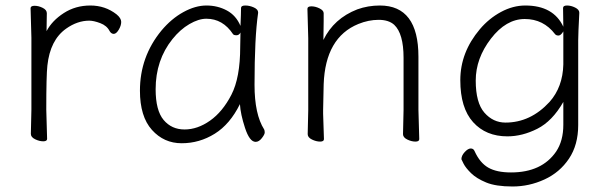

<svg xmlns="http://www.w3.org/2000/svg" viewBox="-20 -504 2213 697"><path d="M92 -18 94 -106V-367L91 -474Q91 -483 105.5 -483Q120 -483 135 -475.5Q150 -468 150 -456Q150 -444 149.5 -426.5Q149 -409 149 -391Q169 -429 211.5 -456.5Q254 -484 308 -484Q362 -484 403 -452Q420 -438 420 -424.5Q420 -411 411 -396Q402 -381 393 -381Q384 -381 378 -391Q368 -411 344 -420Q320 -429 304 -429Q261 -429 220 -400Q162 -359 152 -266Q148 -230 148 -106L151 0Q151 9 137 9Q123 9 107.5 1.5Q92 -6 92 -18Z M917 -457Q904 -368 904 -196Q904 -89 939 -34Q941 -30 941 -23Q941 -16 930.5 -2.5Q920 11 908 11Q886 11 869.5 -39.5Q853 -90 851 -126Q815 -53 759.5 -18.5Q704 16 639.5 16Q575 16 531.5 -32.5Q488 -81 488 -175Q488 -298 566 -393Q602 -436 645.5 -460Q689 -484 729.5 -484Q770 -484 803.5 -466Q837 -448 853 -410Q855 -456 855 -475Q855 -484 870.5 -484Q886 -484 901.5 -477Q917 -470 917 -459ZM853 -386Q848 -376 838.5 -376Q829 -376 826 -380Q789 -436 729 -436Q701 -436 667.5 -416.5Q634 -397 606 -362Q545 -286 545 -180Q545 -103 574 -68.5Q603 -34 650 -34Q697 -34 742.5 -66Q788 -98 820 -160Q852 -222 852 -334Q852 -361 853 -386Z M1443 -17 1445 -105V-294Q1445 -382 1411 -414Q1391 -432 1354.5 -432Q1318 -432 1281 -417Q1161 -368 1155 -198Q1154 -149 1153 -105V-91Q1153 -91 1156 1Q1156 10 1142 10Q1128 10 1112.5 2.5Q1097 -5 1097 -17L1099 -105V-365L1096 -472Q1096 -481 1110.5 -481Q1125 -481 1140 -473.5Q1155 -466 1155 -456V-428Q1155 -411 1154.5 -392Q1154 -373 1154 -359Q1192 -437 1277 -470Q1316 -484 1359 -484Q1499 -484 1499 -298V-105L1502 1Q1502 10 1488 10Q1474 10 1458.5 2.5Q1443 -5 1443 -17Z M2083 -457Q2079 -381 2079 -358V-50Q2079 22 2045.5 72Q2012 122 1956.5 147.5Q1901 173 1840.5 173Q1780 173 1745 158.5Q1710 144 1690.5 125Q1671 106 1663 90.5Q1655 75 1655 74Q1655 61 1667 48Q1679 35 1689 35Q1699 35 1703 45Q1722 87 1752.5 104.5Q1783 122 1835 122Q1947 122 1999 46Q2025 7 2025 -51V-134Q1985 -64 1930.5 -36.5Q1876 -9 1822 -9Q1744 -9 1697.5 -60.5Q1651 -112 1651 -213Q1651 -314 1722 -398Q1755 -437 1798.5 -460.5Q1842 -484 1887 -484Q1989 -484 2025 -407L2024 -475Q2024 -484 2038.5 -484Q2053 -484 2068 -476.5Q2083 -469 2083 -458ZM2025 -390Q2016 -375 2007.5 -375Q1999 -375 1995 -380Q1953 -435 1885 -435Q1817 -435 1762 -363.5Q1707 -292 1707 -211.5Q1707 -131 1738.5 -95Q1770 -59 1815 -59Q1906 -59 1975 -134Q2023 -188 2025 -270Z"/></svg>

Font: ToneOZ-Pinyin-WenKai-Light
Style: Light
Weight: 300
Designer: Fontworks Inc.
Foundry: ToneOZ
Version: Version 0.240331